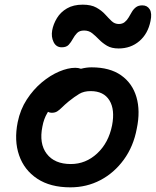

<svg xmlns="http://www.w3.org/2000/svg" viewBox="-20 -792 669 824"><path d="M282 12Q196 12 140 -25Q84 -62 62 -125.5Q40 -189 56 -268Q67 -322 95 -365Q123 -408 159.5 -438.5Q196 -469 234 -485Q272 -501 303 -501Q316 -501 327 -497Q327 -497 328 -497Q351 -503 373 -503Q451 -503 499.5 -469Q548 -435 565.5 -375.5Q583 -316 567 -240Q553 -164 511.5 -107Q470 -50 411 -19Q352 12 282 12ZM186 -312Q184 -309 183 -307Q168 -282 162 -249Q147 -176 180.5 -132Q214 -88 284 -88Q348 -88 397 -133.5Q446 -179 461 -254Q474 -322 449.5 -361.5Q425 -401 369 -401Q340 -401 320 -389Q300 -377 275 -357Q257 -342 246 -331Q235 -320 225.5 -314Q216 -308 202 -308Q193 -308 186 -312ZM245 -589Q221 -589 210 -611.5Q199 -634 204 -662Q209 -689 224.5 -714.5Q240 -740 267.5 -756Q295 -772 335 -772Q371 -772 393.5 -759.5Q416 -747 431 -730.5Q446 -714 459 -701.5Q472 -689 490 -689Q505 -689 515 -697Q525 -705 532 -717L546 -741Q553 -753 563.5 -761Q574 -769 591 -769Q612 -769 622.5 -752Q633 -735 626 -702Q615 -647 578 -615.5Q541 -584 489 -584Q459 -584 439.5 -595.5Q420 -607 405 -622.5Q390 -638 375.5 -649.5Q361 -661 341 -661Q321 -661 310.5 -650Q300 -639 292.5 -625Q285 -611 275 -600Q265 -589 245 -589Z"/></svg>

Font: Shantell Sans Light Medium
Style: Italic
Weight: 500
Italic angle: -11°
Version: Version 1.011;[c5ecc13dd]